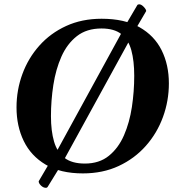

<svg xmlns="http://www.w3.org/2000/svg" viewBox="-20 -795 832 896"><path d="M366.7 14.2Q262.2 14.2 193.4 -26.6Q124.5 -67.4 90.8 -137Q57.1 -206.5 57.1 -293.5Q57.1 -375 84.5 -449.5Q111.8 -523.9 163.6 -582Q215.3 -640.1 288.8 -673.8Q362.3 -707.5 454.1 -707.5Q561 -707.5 630.6 -668.2Q700.2 -628.9 734.1 -560.8Q768.1 -492.7 768.1 -405.8Q768.1 -324.2 740.5 -248.8Q712.9 -173.3 660.6 -114.3Q608.4 -55.2 534.2 -20.5Q460 14.2 366.7 14.2ZM376 -31.7Q443.4 -31.7 488 -67.9Q532.7 -104 558.6 -163.6Q584.5 -223.1 595.5 -295.7Q606.4 -368.2 606.4 -441.4Q606.4 -510.7 593 -560.1Q579.6 -609.4 546.4 -635.7Q513.2 -662.1 453.6 -662.1Q384.3 -662.1 338.6 -626.2Q293 -590.3 266.6 -530.8Q240.2 -471.2 229 -398.7Q217.8 -326.2 217.8 -252.9Q217.8 -184.1 232.2 -134.5Q246.6 -85 281 -58.3Q315.4 -31.7 376 -31.7ZM662.1 -743.2 604 -644 592.3 -621.1 263.7 -22 252 -3.4 202.1 77.6Q199.7 81.5 194.3 81.5Q182.1 81.5 171.1 70.8Q160.2 60.1 160.6 50.8L211.4 -35.6L221.7 -46.9L550.3 -647.5L562.5 -671.9L620.1 -770Q622.6 -774.9 629.4 -774.9Q639.6 -774.9 651.1 -762.7Q662.6 -750.5 662.1 -743.2Z"/></svg>

Font: Gelasio SemiBold
Style: Italic
Weight: 600
Italic angle: -8.5°
Designer: Eben Sorkin
Foundry: Eben Sorkin
Version: Version 1.008